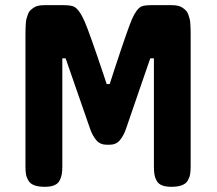

<svg xmlns="http://www.w3.org/2000/svg" viewBox="-20 -720 837 740"><path d="M401.9 -162.1H392.1Q366.7 -162.1 352.1 -178.7Q337.4 -195.3 328.1 -221.2L232.9 -495.1H220.2V-78.1Q220.2 -60.1 218 -47.9Q215.8 -35.6 209.5 -23.7Q203.1 -11.7 189 -5.9Q174.8 0 152.8 0Q127.9 0 112.3 -5.9Q96.7 -11.7 89.6 -23.7Q82.5 -35.6 80.3 -47.6Q78.1 -59.6 78.1 -78.1V-585.9Q78.1 -600.6 78.4 -607.4Q78.6 -614.3 79.3 -627.4Q80.1 -640.6 82 -647.5Q84 -654.3 87.4 -664.3Q90.8 -674.3 96.2 -679.4Q101.6 -684.6 109.4 -690.2Q117.2 -695.8 128.2 -698Q139.2 -700.2 152.8 -700.2H221.2Q254.4 -700.2 266.1 -693.8Q286.1 -683.1 306.6 -636.2Q324.2 -595.7 377.9 -436L391.1 -396H402.8L418.9 -445.8Q474.1 -613.8 489.3 -647.9Q506.8 -686.5 525.4 -695.3Q537.1 -700.2 566.9 -700.2H640.1Q653.8 -700.2 664.8 -698Q675.8 -695.8 683.6 -690.2Q691.4 -684.6 696.8 -679.4Q702.1 -674.3 705.6 -664.3Q709 -654.3 710.9 -647.5Q712.9 -640.6 713.6 -627.4Q714.4 -614.3 714.6 -607.4Q714.8 -600.6 714.8 -585.9V-78.1Q714.8 -59.6 712.6 -47.6Q710.4 -35.6 703.4 -23.7Q696.3 -11.7 680.7 -5.9Q665 0 640.1 0Q618.2 0 604 -5.9Q589.8 -11.7 583.5 -23.7Q577.1 -35.6 575.2 -47.6Q573.2 -59.6 573.2 -78.1V-495.1H559.1L464.8 -221.2Q455.6 -195.3 441.2 -178.7Q426.8 -162.1 401.9 -162.1Z"/></svg>

Font: Concert One
Style: Regular
Weight: 400
Designer: Johan Kallas, Mihkel Virkus
Foundry: Johan Kallas, Mihkel Virkus
Version: Version 1.003